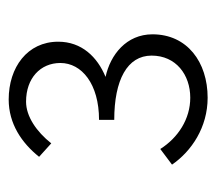

<svg xmlns="http://www.w3.org/2000/svg" viewBox="-48 -884 498 442"><g transform="rotate(-90 201.0 -663.0)"><path d="M197 -434C279 -434 343 -481 343 -561C343 -621 296 -658 245 -669C291 -688 326 -724 326 -778C326 -849 267 -892 193 -892C137 -892 93 -862 61 -822L92 -794C119 -828 154 -852 188 -852C242 -852 277 -819 277 -773C277 -724 229 -684 146 -684V-649C238 -649 294 -619 294 -563C294 -507 250 -474 197 -474C148 -474 105 -502 79 -543L43 -516C74 -471 129 -434 197 -434Z"/></g></svg>

Font: Noto Sans CJK Light
Style: Regular
Weight: 300
Designer: Ryoko NISHIZUKA (kana & ideographs); Paul D. Hunt (Latin, Greek & Cyrillic); Wenlong ZHANG (bopomofo); Sandoll Communica
Foundry: Adobe Systems Incorporated
Version: Version 1.000;PS 1;hotconv 1.0.78;makeotf.lib2.5.61930